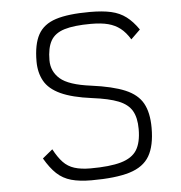

<svg xmlns="http://www.w3.org/2000/svg" viewBox="-49 -679 697 739"><g transform="rotate(-5 300.0 -309.0)"><path d="M275 14Q229 14 197 5Q165 -4 141.5 -26Q118 -48 96 -86L135 -118Q152 -86 170 -67Q188 -48 213.5 -40Q239 -32 275 -32Q350 -32 393.5 -44.5Q437 -57 455 -86Q473 -115 473 -167Q473 -211 457.5 -237.5Q442 -264 405.5 -278.5Q369 -293 305 -301Q228 -311 184 -331.5Q140 -352 122 -384.5Q104 -417 104 -460Q104 -526 124.5 -563.5Q145 -601 193 -616.5Q241 -632 325 -632Q374 -632 407 -624.5Q440 -617 464.5 -598.5Q489 -580 511 -548L475 -513Q458 -541 438 -556.5Q418 -572 391.5 -579Q365 -586 325 -586Q260 -586 222.5 -574.5Q185 -563 169.5 -535.5Q154 -508 154 -460Q154 -417 186.5 -388.5Q219 -360 305 -349Q388 -338 435.5 -318Q483 -298 503 -262Q523 -226 523 -167Q523 -98 500 -58.5Q477 -19 423 -2.5Q369 14 275 14Z"/></g></svg>

Font: Victor Mono Thin
Style: Regular
Weight: 100
Monospace: yes
Designer: Rune Bjørnerås
Version: Version 1.561;gftools[0.9.30]